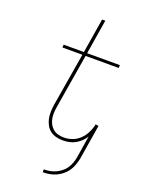

<svg xmlns="http://www.w3.org/2000/svg" viewBox="-174 -817 849 1123"><g transform="rotate(20 250.0 -256.0)"><path d="M239 223V205Q257 205 275.5 202Q294 199 311.5 191Q329 183 345 170.5Q361 158 371.5 142Q382 126 388.5 108Q395 90 398 72L420 -65Q410 -48 394.5 -33.5Q379 -19 361.5 -9.5Q344 0 324.5 4Q305 8 286 8Q264 8 243.5 3Q223 -2 207 -14Q191 -26 181 -44Q171 -62 166.5 -82Q162 -102 162.5 -124Q163 -146 166 -167L222 -502H98L99 -520H225L260 -735H280L245 -520H449L448 -502H242L186 -164Q183 -146 182 -127Q181 -108 184.5 -90Q188 -72 196.5 -56.5Q205 -41 218.5 -30Q232 -19 249.5 -14.5Q267 -10 286 -10Q311 -10 336.5 -19Q362 -28 382 -47Q402 -66 414.5 -90Q427 -114 433 -139L434 -146L453 -143L418 72Q414 92 407 112.5Q400 133 388 151Q376 169 358.5 183.5Q341 198 321 207Q301 216 280.5 219.5Q260 223 239 223Z"/></g></svg>

Font: Iosevka SS18 Thin
Style: Italic
Weight: 100
Italic angle: -9°
Monospace: yes
Designer: Belleve Invis
Foundry: Belleve Invis
Version: Version 25.1.1; ttfautohint (v1.8.4)